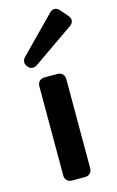

<svg xmlns="http://www.w3.org/2000/svg" viewBox="-119 -818 529 867"><g transform="rotate(-15 145.5 -384.5)"><path d="M86 -544Q77 -538 65.5 -538Q54 -538 44.5 -549Q35 -560 35 -571.5Q35 -583 44 -593L205 -757Q216 -769 229 -769Q242 -769 253 -756L282 -722Q293 -710 291 -697Q289 -684 275 -675ZM73 -33V-449Q73 -464 82 -473Q91 -482 106 -482H166Q181 -482 190 -473Q199 -464 199 -449V-33Q199 -18 190 -9Q181 0 166 0H106Q91 0 82 -9Q73 -18 73 -33Z"/></g></svg>

Font: Tsunagi Gothic Black
Style: Regular
Weight: 900
Designer: Yoshimichi Ohira
Foundry: Positype
Version: Version 1.001